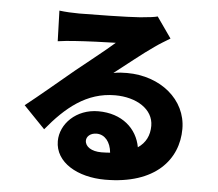

<svg xmlns="http://www.w3.org/2000/svg" viewBox="-57 -854 1114 983"><g transform="rotate(5 500.0 -362.0)"><path d="M403 -125C403 -145 422 -165 455 -165C497 -165 527 -129 532 -74C518 -73 503 -72 487 -72C436 -72 403 -94 403 -125ZM210 -776 215 -619C239 -623 275 -626 305 -628C359 -632 462 -636 512 -637C464 -594 371 -522 315 -476C256 -427 139 -328 75 -278L185 -164C281 -281 386 -369 532 -369C642 -369 730 -315 730 -229C730 -180 711 -141 671 -114C654 -209 576 -280 454 -280C340 -280 260 -198 260 -110C260 0 377 66 518 66C777 66 890 -71 890 -227C890 -378 755 -488 583 -488C559 -488 539 -487 513 -482C568 -524 656 -596 712 -634C737 -652 763 -667 789 -683L714 -790C701 -786 673 -782 625 -778C566 -773 366 -770 312 -770C279 -770 241 -772 210 -776Z"/></g></svg>

Font: Noto Sans JP Black
Style: Regular
Weight: 900
Designer: Ryoko NISHIZUKA 西塚涼子 (kana, bopomofo & ideographs); Paul D. Hunt (Latin, Greek & Cyrillic); Sandoll Communications 산돌커뮤니
Foundry: Adobe
Version: Version 2.002;hotconv 1.0.116;makeotfexe 2.5.65601